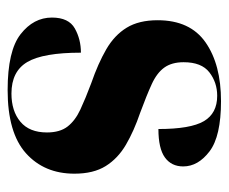

<svg xmlns="http://www.w3.org/2000/svg" viewBox="-68 -521 599 503"><g transform="rotate(90 231.5 -269.5)"><path d="M216 10Q113 10 69.5 -24Q26 -58 26 -106Q26 -150 54.5 -166Q83 -182 118 -182Q118 -83 142.5 -41.5Q167 0 225 0Q271 0 299 -23.5Q327 -47 327 -93Q327 -127 311.5 -147Q296 -167 267 -180.5Q238 -194 198 -209Q146 -227 109 -248.5Q72 -270 52.5 -302Q33 -334 33 -383Q33 -468 91 -508.5Q149 -549 245 -549Q337 -549 376.5 -519Q416 -489 416 -450Q416 -419 392.5 -402Q369 -385 318 -385Q318 -469 297.5 -504Q277 -539 231 -539Q196 -539 169.5 -518.5Q143 -498 143 -451Q143 -420 157 -400.5Q171 -381 200.5 -367.5Q230 -354 276 -337Q323 -321 359 -300Q395 -279 415 -247Q435 -215 435 -165Q435 -86 381.5 -38Q328 10 216 10Z"/></g></svg>

Font: Noto Serif Display SemiCondensed ExtraBold
Style: Regular
Weight: 800
Width: 4
Designer: Monotype Design Team
Foundry: Monotype Imaging Inc.
Version: Version 2.009